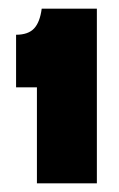

<svg xmlns="http://www.w3.org/2000/svg" viewBox="-20 -692 274 442"><path d="M65 -270V-491H17V-612Q45 -612 58.5 -626.5Q72 -641 76 -672H203V-270Z"/></svg>

Font: Bricolage Grotesque 72pt SemiCondensed ExtraBold
Style: Regular
Weight: 800
Width: 4
Designer: Mathieu Triay
Foundry: Atelier Triay
Version: Version 1.001;gftools[0.9.33.dev8+g029e19f]